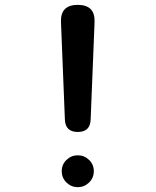

<svg xmlns="http://www.w3.org/2000/svg" viewBox="-20 -760 640 790"><path d="M247 -268 231 -666Q229 -704 246.5 -722Q264 -740 300 -740Q336 -740 353.5 -722Q371 -704 369 -666L353 -268Q352 -242 338.5 -229.5Q325 -217 300 -217Q275 -217 261.5 -229.5Q248 -242 247 -268ZM234 -56Q234 -83 253.5 -102Q273 -121 300 -121Q327 -121 346.5 -102Q366 -83 366 -56Q366 -28 346.5 -9Q327 10 300 10Q273 10 253.5 -9Q234 -28 234 -56Z"/></svg>

Font: Maple Mono NL Medium
Style: Regular
Weight: 500
Monospace: yes
Designer: subframe7536
Version: Version 7.000